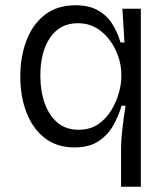

<svg xmlns="http://www.w3.org/2000/svg" viewBox="-20 -547 638 728"><path d="M439 161V23Q439 -16 444.5 -62Q450 -108 456 -146H441Q430 -108 409.5 -71.5Q389 -35 353.5 -11.5Q318 12 262 12Q196 12 150.5 -23Q105 -58 81 -119Q57 -180 57 -257Q57 -331 80 -392.5Q103 -454 149.5 -490.5Q196 -527 267 -527Q318 -527 352 -507.5Q386 -488 406 -456Q426 -424 437 -386H452L444 -514H514V161ZM278 -55Q321 -55 351.5 -75.5Q382 -96 401.5 -128Q421 -160 430.5 -194Q440 -228 440 -254V-264Q440 -310 419.5 -355Q399 -400 362 -429.5Q325 -459 275 -459Q208 -459 170.5 -405Q133 -351 133 -260Q133 -202 149.5 -155.5Q166 -109 198 -82Q230 -55 278 -55Z"/></svg>

Font: Bricolage Grotesque 10pt Light
Style: Regular
Weight: 300
Designer: Mathieu Triay
Foundry: Atelier Triay
Version: Version 1.000; ttfautohint (v1.8.4.7-5d5b);gftools[0.9.32]